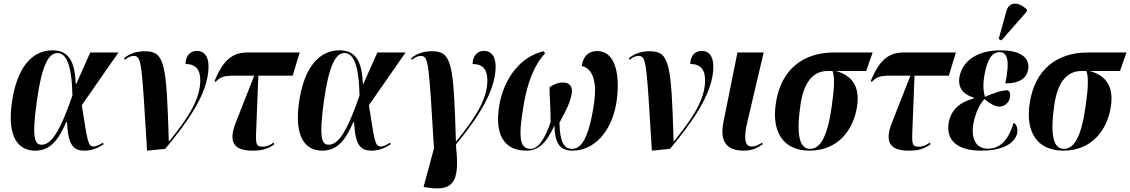

<svg xmlns="http://www.w3.org/2000/svg" viewBox="-20 -828 6286 1068"><path d="M175 10C265 10 308 -57 348 -148H353C358 -16 392 10 450 10C493 10 531 -8 557 -26L552 -34C536 -24 516 -13 501 -13C467 -13 466 -51 435 -243L639 -536H482L405 -363H401C397 -518 337 -548 272 -548C158 -548 74 -454 46 -257C19 -65 82 10 175 10ZM211 -23C173 -23 156 -60 185 -267C212 -461 249 -533 299 -533C345 -533 379 -478 383 -297C311 -89 264 -23 211 -23Z M798 10 899 0C1010 -134 1140 -303 1140 -458C1140 -518 1113 -545 1076 -545C1034 -545 1012 -513 1012 -472C1070 -472 1094 -440 1094 -381C1094 -275 1025 -170 921 -42H919C906 -470 898 -543 787 -543C750 -543 705 -535 669 -503L675 -496C695 -512 711 -517 724 -517C770 -517 768 -470 798 10Z M1384 10C1441 10 1470 0 1506 -25L1502 -35C1485 -22 1463 -12 1440 -12C1396 -12 1403 -38 1407 -151L1417 -407H1608L1647 -536H1357C1278 -536 1223 -500 1173 -376L1180 -373C1208 -402 1226 -407 1288 -407H1394L1290 -142C1252 -43 1275 10 1384 10Z M1772 10C1862 10 1905 -57 1945 -148H1950C1955 -16 1989 10 2047 10C2090 10 2128 -8 2154 -26L2149 -34C2133 -24 2113 -13 2098 -13C2064 -13 2063 -51 2032 -243L2236 -536H2079L2002 -363H1998C1994 -518 1934 -548 1869 -548C1755 -548 1671 -454 1643 -257C1616 -65 1679 10 1772 10ZM1808 -23C1770 -23 1753 -60 1782 -267C1809 -461 1846 -533 1896 -533C1942 -533 1976 -478 1980 -297C1908 -89 1861 -23 1808 -23Z M2355 215C2523 243 2534 157 2516 -24C2622 -153 2737 -312 2737 -458C2737 -518 2710 -545 2673 -545C2631 -545 2609 -513 2609 -472C2667 -472 2691 -440 2691 -381C2691 -275 2622 -170 2518 -42H2516C2503 -470 2495 -543 2384 -543C2347 -543 2302 -535 2266 -503L2272 -496C2292 -512 2308 -517 2321 -517C2366 -517 2365 -471 2394 -3L2336 212Z M2907 10C2970 10 3016 -24 3064 -130C3066 -33 3093 10 3165 10C3284 10 3385 -95 3410 -266C3427 -386 3415 -544 3301 -544C3261 -544 3225 -523 3216 -461C3283 -446 3300 -361 3285 -258C3254 -39 3205 0 3162 0C3118 0 3094 -37 3092 -146C3130 -216 3151 -255 3160 -307C3167 -346 3149 -369 3112 -369C3081 -369 3057 -357 3037 -343C3036 -304 3042 -251 3043 -149C3004 -36 2967 0 2931 0C2868 0 2862 -70 2895 -256C2913 -360 2949 -465 3012 -531L3004 -543C2875 -514 2784 -392 2758 -246C2728 -75 2788 10 2907 10Z M3606 10 3707 0C3818 -134 3948 -303 3948 -458C3948 -518 3921 -545 3884 -545C3842 -545 3820 -513 3820 -472C3878 -472 3902 -440 3902 -381C3902 -275 3833 -170 3729 -42H3727C3714 -470 3706 -543 3595 -543C3558 -543 3513 -535 3477 -503L3483 -496C3503 -512 3519 -517 3532 -517C3578 -517 3576 -470 3606 10Z M4118 10C4166 10 4195 -6 4223 -26L4219 -34C4198 -22 4182 -13 4161 -13C4115 -13 4121 -79 4136 -145L4228 -536H4082L4004 -148C3981 -33 4029 10 4118 10Z M4483 10C4641 10 4729 -105 4748 -240C4762 -345 4723 -407 4630 -433H4798L4834 -536H4618C4449 -536 4322 -443 4295 -249C4272 -89 4341 10 4483 10ZM4486 0C4429 0 4408 -72 4432 -241C4452 -383 4511 -433 4583 -433H4611C4623 -401 4622 -345 4607 -240C4584 -72 4545 0 4486 0Z M5034 10C5091 10 5120 0 5156 -25L5152 -35C5135 -22 5113 -12 5090 -12C5046 -12 5053 -38 5057 -151L5067 -407H5258L5297 -536H5007C4928 -536 4873 -500 4823 -376L4830 -373C4858 -402 4876 -407 4938 -407H5044L4940 -142C4902 -43 4925 10 5034 10Z M5550 -603 5690 -762 5693 -774C5648 -818 5594 -823 5578 -766L5535 -611ZM5438 10C5582 10 5632 -47 5639 -92C5641 -112 5636 -137 5618 -145C5585 -32 5530 -1 5476 -1C5401 -1 5382 -68 5394 -138C5407 -209 5435 -255 5456 -277C5483 -254 5514 -235 5539 -235C5569 -235 5593 -258 5598 -286C5602 -309 5595 -320 5586 -326C5553 -326 5504 -310 5459 -289C5452 -312 5445 -350 5456 -411C5472 -500 5499 -538 5540 -538C5585 -538 5598 -490 5572 -364C5656 -364 5691 -396 5699 -441C5708 -491 5679 -548 5546 -548C5419 -548 5334 -492 5317 -400C5307 -342 5336 -303 5396 -285V-280C5327 -262 5272 -225 5257 -145C5242 -52 5299 10 5438 10Z M5895 10C6053 10 6141 -105 6160 -240C6174 -345 6135 -407 6042 -433H6210L6246 -536H6030C5861 -536 5734 -443 5707 -249C5684 -89 5753 10 5895 10ZM5898 0C5841 0 5820 -72 5844 -241C5864 -383 5923 -433 5995 -433H6023C6035 -401 6034 -345 6019 -240C5996 -72 5957 0 5898 0Z"/></svg>

Font: Noto Serif Display Condensed
Style: Bold Italic
Weight: 700
Width: 3
Italic angle: -12°
Designer: Monotype Design Team
Foundry: Monotype Imaging Inc.
Version: Version 2.009